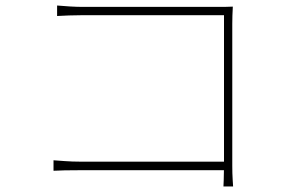

<svg xmlns="http://www.w3.org/2000/svg" viewBox="-20 -681 1040 696"><path d="M187 -661Q209 -659 234.5 -657.5Q260 -656 282 -656H763Q778 -656 792.5 -656Q807 -656 824 -657Q823 -641 822.5 -624.5Q822 -608 822 -595V-80Q822 -52 823.5 -28.5Q825 -5 825 -5H790Q790 -5 791 -28.5Q792 -52 792 -78V-626H283Q259 -626 230 -625Q201 -624 187 -623ZM174 -100Q187 -99 215 -97Q243 -95 271 -95H803V-64H272Q240 -64 215 -63.5Q190 -63 174 -62Z"/></svg>

Font: Noto Sans HK Thin
Style: Regular
Weight: 100
Designer: Ryoko NISHIZUKA 西塚涼子 (kana, bopomofo & ideographs); Paul D. Hunt (Latin, Greek & Cyrillic); Sandoll Communications 산돌커뮤니
Foundry: Adobe
Version: Version 2.004-H2;hotconv 1.0.118;makeotfexe 2.5.65603